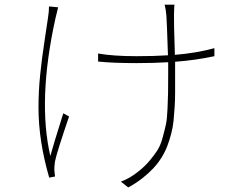

<svg xmlns="http://www.w3.org/2000/svg" viewBox="-20 -781 1040 840"><path d="M194.3 -752.9 234.4 -749Q226.6 -717.8 222.7 -701.2Q143.6 -342.8 200.2 -98.6Q211.9 -142.6 256.8 -285.2L282.2 -271.5Q228.5 -114.3 220.7 -75.2Q216.8 -48.8 217.8 -35.2L220.7 -8.8L195.3 -3.9Q148.4 -165 148.4 -310.5Q148.4 -381.8 155.8 -454.6Q163.1 -527.3 176.3 -611.8Q189.5 -696.3 190.4 -706.1Q194.3 -729.5 194.3 -752.9ZM918 -570.3V-535.2Q836.9 -517.6 746.1 -510.7V-485.4Q746.1 -470.7 746.1 -442.4Q746.1 -408.2 746.1 -376Q746.1 -343.8 744.1 -313Q742.2 -282.2 739.3 -252.9Q736.3 -223.6 729 -195.8Q721.7 -168 711.9 -142.1Q702.1 -116.2 686.5 -91.3Q670.9 -66.4 650.4 -44.4Q629.9 -22.5 602.5 -1Q575.2 20.5 541 39.1L508.8 13.7Q548.8 -1 585.9 -31.2Q613.3 -52.7 634.3 -77.6Q655.3 -102.5 668.9 -124Q682.6 -145.5 691.9 -180.2Q701.2 -214.8 706.1 -237.3Q710.9 -259.8 712.9 -305.2Q714.8 -350.6 715.3 -375Q715.8 -399.4 715.8 -456.1Q715.8 -475.6 715.8 -485.4V-508.8Q654.3 -504.9 577.1 -504.9Q474.6 -504.9 409.2 -511.7V-546.9Q474.6 -535.2 578.1 -535.2Q655.3 -535.2 714.8 -539.1Q710 -688.5 708 -711.9Q706.1 -738.3 700.2 -760.7H743.2Q742.2 -755.9 742.2 -749.5Q742.2 -743.2 741.7 -732.4Q741.2 -721.7 741.2 -712.9Q740.2 -696.3 745.1 -541Q839.8 -548.8 918 -570.3Z"/></svg>

Font: Gen Shin Gothic ExtraLight
Style: Regular
Weight: 100
Designer: [Source Han Sans]
Ryoko NISHIZUKA  (kana & ideographs); Paul D. Hunt (Latin, Greek & Cyrillic); Wenlong ZHANG  (bopomofo
Version: Version 1.002.20150607